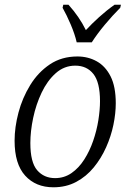

<svg xmlns="http://www.w3.org/2000/svg" viewBox="-20 -786 550 816"><path d="M207 10Q132 10 87 -39.5Q42 -89 42 -188Q42 -245 58.5 -307.5Q75 -370 108.5 -424.5Q142 -479 192 -512.5Q242 -546 309 -546Q354 -546 391 -525.5Q428 -505 450 -461.5Q472 -418 472 -347Q472 -304 462 -255.5Q452 -207 431 -160Q410 -113 378.5 -74.5Q347 -36 304 -13Q261 10 207 10ZM214 -29Q253 -29 284 -50.5Q315 -72 338 -108Q361 -144 376 -187.5Q391 -231 398 -275Q405 -319 405 -356Q405 -436 377 -471.5Q349 -507 300 -507Q253 -507 217 -475Q181 -443 157 -392.5Q133 -342 121 -285Q109 -228 109 -178Q109 -96 138 -62.5Q167 -29 214 -29ZM306 -606Q298 -641 280.5 -682Q263 -723 246 -753L249 -766H271Q317 -715 345 -658Q370 -685 401.5 -713.5Q433 -742 467 -766H494L491 -753Q458 -720 425.5 -681Q393 -642 370 -606Z"/></svg>

Font: Noto Serif SemiCondensed Light
Style: Italic
Weight: 300
Width: 4
Italic angle: -12°
Designer: Monotype Design Team
Foundry: Monotype Imaging Inc.
Version: Version 2.013; ttfautohint (v1.8.4.7-5d5b)